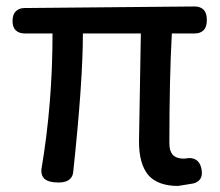

<svg xmlns="http://www.w3.org/2000/svg" viewBox="-20 -539 693 605"><path d="M576.2 -41Q592.8 -41 602.5 -31.7Q612.3 -22.5 615.2 -4.9Q616.2 1 616.2 5.9Q616.2 20.5 607.4 29.3Q598.6 38.1 584 40L541 46.9Q477.5 46.9 447.3 12.7Q418 -22.5 418 -92.8L423.8 -433.6H241.2Q241.2 -282.2 210.9 1Q210 15.6 201.2 24.4Q189.5 36.1 165 36.1Q131.8 36.1 119.1 23.4Q110.4 14.6 110.4 0Q110.4 -2.9 110.4 -4.9Q145.5 -210.9 145.5 -433.6H57.6Q40 -433.6 29.8 -443.4Q19.5 -453.1 19.5 -472.7Q19.5 -493.2 29.8 -503.4Q40 -513.7 57.6 -513.7L593.8 -518.6Q611.3 -518.6 621.6 -508.3Q631.8 -498 631.8 -476.1Q631.8 -454.1 621.6 -443.8Q611.3 -433.6 593.8 -433.6H521.5Q513.7 -293 513.7 -86.9Q513.7 -62.5 524.9 -50.8Q536.1 -39.1 559.6 -39.1Q572.3 -41 576.2 -41Z"/></svg>

Font: TaiwanPearl
Style: Regular
Weight: 400
Version: Version 2.102